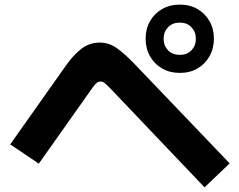

<svg xmlns="http://www.w3.org/2000/svg" viewBox="-20 -830 1040 834"><path d="M977.5 -120.3 868.5 -16.3 453.7 -451.7Q444.3 -461.2 435.7 -468.5Q427 -475.8 417.3 -475.8Q407.7 -475.8 400.3 -470.2Q393 -464.5 385 -453.5L148.7 -119.2L24.3 -202.8L260.7 -537.2Q295 -587.2 330.9 -616.1Q366.8 -645 413.2 -645Q454.5 -645 488.3 -620.3Q522.2 -595.7 561 -555.7ZM760.8 -513.3Q717.8 -513.3 684.3 -532.5Q650.8 -551.7 631.7 -585.6Q612.5 -619.5 612.5 -661.7Q612.5 -704.8 631.7 -738.2Q650.8 -771.7 684.3 -790.8Q717.8 -810 760.8 -810Q804.8 -810 837.8 -790.8Q870.8 -771.7 890 -738.2Q909.2 -704.8 909.2 -661.7Q909.2 -619.5 890 -585.6Q870.8 -551.7 837.8 -532.5Q804.8 -513.3 760.8 -513.3ZM760.8 -591.7Q793 -591.7 811.9 -611.8Q830.8 -632 830.8 -661.7Q830.8 -691.3 811.9 -711.5Q793 -731.7 760.8 -731.7Q728.7 -731.7 709.7 -711.5Q690.8 -691.3 690.8 -661.7Q690.8 -632 709.7 -611.8Q728.7 -591.7 760.8 -591.7Z"/></svg>

Font: Murecho Thin
Style: Regular
Weight: 100
Designer: Neil Summerour
Foundry: Positype
Version: Version 1.010